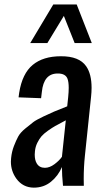

<svg xmlns="http://www.w3.org/2000/svg" viewBox="-20 -841 463 869"><path d="M116.7 -646 221.2 -820.8H327.1L395.5 -646H317.9L269 -769L194.3 -646ZM132.8 8.3Q83.5 7.8 54.2 -32.2Q29.3 -66.4 29.3 -109.4Q29.3 -117.2 30.3 -125.5Q33.2 -154.8 43 -179.9Q52.7 -205.1 62.3 -222.9Q71.8 -240.7 94.7 -259.5Q117.7 -278.3 130.4 -288.1Q143.1 -297.9 177 -314Q210.9 -330.1 224.9 -335.9Q238.8 -341.8 280.8 -358.4Q283.2 -359.4 284.2 -359.9L288.6 -401.4Q291 -425.3 291 -443.4Q291 -469.7 285.6 -484.4Q276.4 -508.8 240.7 -508.3Q177.7 -508.3 169.4 -424.8L166 -396.5L64 -400.4Q64.5 -402.8 65.4 -410.4Q66.4 -418 66.9 -421.4Q80.6 -507.8 127.9 -547.1Q175.3 -586.4 255.4 -586.4Q338.4 -586.9 370.1 -541Q394.5 -505.9 394.5 -443.4Q394.5 -424.3 392.1 -402.3L364.3 -136.2Q358.9 -85.9 358.9 -31.2Q358.9 -15.6 359.4 0H265.1Q260.3 -49.3 260.3 -85Q243.7 -45.4 210.9 -18.6Q178.2 8.3 132.8 8.3ZM183.1 -81.5Q204.6 -81.5 226.6 -97.9Q248.5 -114.3 260.3 -131.3L277.8 -296.4Q274.4 -294.9 268.6 -291.5Q242.7 -277.8 230 -270.8Q217.3 -263.7 197.5 -249.8Q177.7 -235.8 167.7 -224.1Q157.7 -212.4 148.9 -194.6Q140.1 -176.8 138.2 -156.7Q137.2 -148.4 137.2 -141.1Q137.2 -116.2 146.5 -101.1Q158.2 -81.5 183.1 -81.5Z"/></svg>

Font: Oswald
Style: Regular
Weight: 400
Designer: Vernon Adams
Foundry: Vernon Adams
Version: 3.0; ttfautohint (v0.94.23-7a4d-dirty) -l 8 -r 50 -G 200 -x 